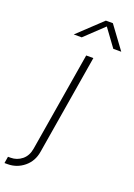

<svg xmlns="http://www.w3.org/2000/svg" viewBox="-288 -802 748 1071"><g transform="rotate(20 85.5 -266.0)"><path d="M108.9 -515.6H151.4L53.2 76.7Q43.9 134.3 1.5 169.2Q-41 204.1 -96.2 204.1H-114.3L-107.9 164.6H-92.3Q-54.7 164.6 -25.4 140.9Q3.9 117.2 11.2 72.8ZM50.8 -602.1H3.9V-602.5L145.5 -735.8H187L285.2 -602.5V-602.1H238.3L161.6 -707Z"/></g></svg>

Font: Inter Display ExtraLight
Style: Italic
Weight: 200
Italic angle: -9.39999°
Designer: Rasmus Andersson
Foundry: rsms
Version: Version 4.000;git-a52131595